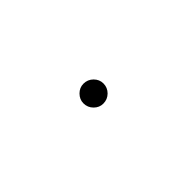

<svg xmlns="http://www.w3.org/2000/svg" viewBox="-4 -150 269 269"><g transform="rotate(45 130.5 -15.0)"><path d="M139.2 -29.3Q145 -23.4 145 -15.1Q145 -7.3 139.2 -1.5Q133.3 4.4 125 4.4Q117.2 4.4 111.3 -1.5Q105.5 -7.3 105.5 -15.1Q105.5 -23.4 111.3 -29.3Q117.2 -35.2 125 -35.2Q133.3 -35.2 139.2 -29.3Z"/></g></svg>

Font: Fortheenas_01
Style: Regular
Weight: 100
Designer: Situjuh Nazara
Version: Version 1.10 September 8, 2014